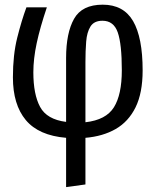

<svg xmlns="http://www.w3.org/2000/svg" viewBox="-20 -571 655 809"><path d="M412.8 -551.3Q500.5 -551.3 540.8 -482.1Q581 -412.8 581 -274.4Q581 -179.5 551.3 -119Q521.5 -58.5 467.4 -27.4Q413.3 3.6 340 9.7V206.2L258.5 217.4V9.7Q143.1 0 88.7 -65.1Q34.4 -130.3 34.4 -245.1Q34.4 -339.5 52.6 -412.1Q70.8 -484.6 91.3 -540H177.4Q148.7 -454.9 134.6 -389Q120.5 -323.1 120.5 -266.2Q120.5 -173.3 149 -120.5Q177.4 -67.7 258.5 -57.4V-326.7Q258.5 -432.3 292.1 -491.8Q325.6 -551.3 412.8 -551.3ZM411.8 -483.6Q376.4 -483.6 361.3 -459.5Q346.2 -435.4 343.1 -395.6Q340 -355.9 340 -309.2V-55.9Q426.7 -65.6 460 -119Q493.3 -172.3 493.3 -274.9Q493.3 -385.1 476.2 -434.4Q459 -483.6 411.8 -483.6Z"/></svg>

Font: FiraCode Nerd Font
Style: Regular
Weight: 400
Designer: Carrois Corporate, Edenspiekermann AG, Nikita Prokopov
Foundry: Carrois Corporate, Edenspiekermann AG, Nikita Prokopov
Version: Version 6.002;Nerd Fonts 2.2.2